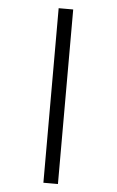

<svg xmlns="http://www.w3.org/2000/svg" viewBox="-56 -791 535 881"><g transform="rotate(5 211.5 -350.0)"><path d="M245 -752V52H178V-752Z"/></g></svg>

Font: Pathway Extreme 8pt Thin 12pt ExtraLight
Style: Regular
Weight: 250
Version: Version 1.001;gftools[0.9.26]